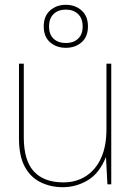

<svg xmlns="http://www.w3.org/2000/svg" viewBox="-20 -767 553 799"><path d="M241 12Q191 12 149 -8.5Q107 -29 83 -73.5Q59 -118 59 -191V-502H79V-196Q79 -99 121 -53.5Q163 -8 244 -8Q297 -8 337.5 -34Q378 -60 400.5 -109Q423 -158 423 -230V-502H443V0H427L421 -114Q394 -46 345.5 -17Q297 12 241 12ZM254 -568Q215 -568 188.5 -591Q162 -614 162 -657Q162 -700 188.5 -723.5Q215 -747 254 -747Q293 -747 319.5 -723.5Q346 -700 346 -657Q346 -614 319.5 -591Q293 -568 254 -568ZM254 -588Q286 -588 305 -606Q324 -624 324 -657Q324 -690 305 -708.5Q286 -727 254 -727Q222 -727 203 -708.5Q184 -690 184 -657Q184 -624 203 -606Q222 -588 254 -588Z"/></svg>

Font: DM Sans 16pt Thin
Style: Regular
Weight: 250
Version: Version 4.004;gftools[0.9.30]